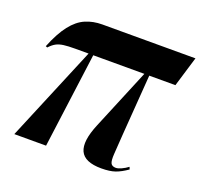

<svg xmlns="http://www.w3.org/2000/svg" viewBox="-101 -650 812 773"><g transform="rotate(20 305.5 -263.0)"><path d="M30 0 200 -407H143Q112 -407 93.5 -404.5Q75 -402 62 -395Q49 -388 35 -373L28 -376Q53 -438 80.5 -473Q108 -508 140.5 -522Q173 -536 212 -536H611L572 -407H460L441 -151Q437 -93 435 -63Q433 -33 438.5 -22.5Q444 -12 460 -12Q469 -12 483.5 -18.5Q498 -25 511 -35L515 -25Q488 -6 465 2Q442 10 406 10Q334 10 316 -29Q298 -68 331 -147L439 -407H220L166 0Z"/></g></svg>

Font: Noto Serif Display ExtraCondensed
Style: Bold Italic
Weight: 700
Width: 2
Italic angle: -12°
Designer: Monotype Design Team
Foundry: Monotype Imaging Inc.
Version: Version 2.009